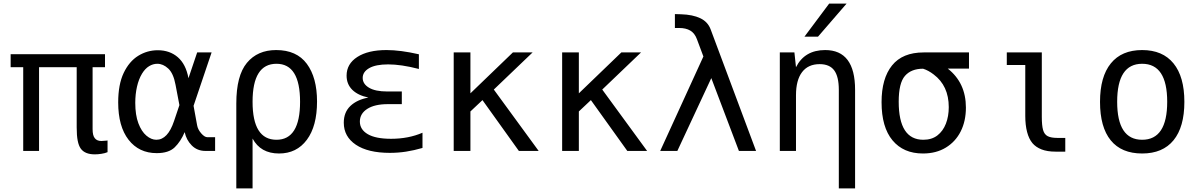

<svg xmlns="http://www.w3.org/2000/svg" viewBox="-20 -838 6663 1066"><path d="M506.3 19Q451.2 19 428.2 -13.2Q417 -28.8 411.4 -57.1Q405.8 -85.4 405.8 -130.9V-464.8H196.8V0H108.9V-464.8H39.1V-537.1H563V-464.8H494.1V-121.1Q494.1 -85.4 506.3 -70.8Q518.1 -55.2 543 -55.2Q551.8 -55.2 563 -56.6Q572.3 -57.6 573.2 -57.4Q574.2 -57.1 577.1 -58.1V6.8Q562.5 13.2 542 16.1Q523.4 19 506.3 19Z M850.1 12.2Q751.5 12.2 693.8 -62Q636.2 -136.2 636.2 -269.5Q636.2 -369.1 666.7 -433.1Q697.3 -497.1 747.3 -528.1Q797.4 -559.1 856 -559.1Q922.4 -559.1 967.3 -520.3Q1012.2 -481.4 1026.4 -403.8L1074.7 -546.9H1154.8L1054.7 -250.5L1074.2 -143.6Q1078.1 -119.6 1096.9 -97.9Q1115.7 -76.2 1131.3 -76.2H1174.3V0H1120.6Q1074.7 0 1044.4 -30.8Q1014.2 -61.5 1005.4 -104.5Q982.9 -51.8 949.7 -19.8Q916.5 12.2 850.1 12.2ZM848.1 -62Q911.6 -62 946.3 -166L976.1 -254.4L954.6 -367.2Q942.9 -430.7 914.3 -457.3Q885.7 -483.9 853.5 -483.9Q829.6 -483.9 807.6 -470.5Q785.6 -457 768.6 -429.2Q750 -398.4 740.5 -356.4Q731 -314.5 731 -267.1Q731 -199.2 748.3 -153.6Q765.6 -107.9 792.7 -85Q819.8 -62 848.1 -62Z M1292 -263.7Q1292 -418 1350.8 -489Q1409.7 -560.1 1513.2 -560.1Q1627 -560.1 1683.6 -483.6Q1740.2 -407.2 1740.2 -274.4Q1740.2 -137.7 1683.6 -61.8Q1627 14.2 1529.3 14.2Q1426.8 14.2 1382.3 -68.8V208H1292ZM1515.1 -62Q1646 -62 1646 -272.9Q1646 -483.9 1515.1 -483.9Q1382.3 -483.9 1382.3 -272.9Q1382.3 -62 1515.1 -62Z M2144.5 10.7Q2022.9 10.7 1955.8 -34.4Q1888.7 -79.6 1888.7 -156.7Q1888.7 -214.8 1925.5 -249.8Q1962.4 -284.7 2025.4 -296.4Q1966.8 -308.6 1935.5 -339.8Q1904.3 -371.1 1904.3 -418Q1904.3 -483.4 1963.9 -521.7Q2023.4 -560.1 2126 -560.1Q2203.1 -560.1 2305.7 -536.6V-455.1Q2254.4 -468.3 2212.4 -474.4Q2170.4 -480.5 2135.3 -480.5Q2065.9 -480.5 2029.8 -459.7Q1993.7 -439 1993.7 -405.3Q1993.7 -372.1 2028.6 -351.1Q2063.5 -330.1 2129.9 -330.1H2210.9V-259.8H2133.3Q2060.1 -259.8 2019 -233.4Q1978 -207 1978 -163.1Q1978 -118.7 2022 -93Q2065.9 -67.4 2151.4 -67.4Q2248 -67.4 2325.7 -101.1V-16.6Q2278.3 -2.9 2234.4 3.9Q2190.4 10.7 2144.5 10.7Z M2499 -546.9H2591.8V-319.8L2827.6 -546.9H2937L2721.7 -340.8L2970.7 0H2860.8L2658.7 -282.2L2591.8 -219.2V0H2499Z M3101.1 -546.9H3193.8V-319.8L3429.7 -546.9H3539.1L3323.7 -340.8L3572.8 0H3462.9L3260.7 -282.2L3193.8 -219.2V0H3101.1Z M3885.3 -524.4 3849.1 -621.1Q3836.9 -653.8 3812.5 -668.2Q3788.1 -682.6 3751 -682.6H3727.1V-759.8L3761.2 -758.8Q3826.2 -756.8 3868.2 -736.8Q3910.2 -716.8 3925.8 -674.3L4177.7 0H4082.5L3929.2 -404.3L3740.7 0H3645.5Z M4583.5 -817.9H4680.2L4521.5 -634.3H4446.3ZM4637.2 -338.9Q4637.2 -412.6 4611.6 -447.3Q4585.9 -481.9 4530.8 -481.9Q4466.8 -481.9 4433.1 -437.5Q4399.4 -393.1 4399.4 -309.1V0H4309.6V-546.9H4390.6L4399.4 -464.8Q4447.3 -560.1 4561.5 -560.1Q4727.5 -560.1 4727.5 -338.9V208H4637.2Z M5104 14.2Q4996.1 14.2 4935.3 -58.8Q4874.5 -131.8 4874.5 -270.5Q4874.5 -402.3 4932.6 -474.6Q4990.7 -546.9 5108.4 -546.9H5359.9V-457H5242.2Q5342.8 -377.9 5342.8 -240.7Q5342.8 -166 5314 -108.6Q5285.2 -51.3 5231.4 -18.6Q5177.7 14.2 5104 14.2ZM5106.4 -62Q5153.3 -62 5184.6 -86.2Q5215.8 -110.4 5231.7 -151.4Q5247.6 -192.4 5247.6 -243.2Q5247.6 -361.8 5163.6 -424.8Q5134.3 -447.3 5105 -456.5Q5039.1 -456.5 5004.4 -416.7Q4969.7 -377 4969.7 -273.4Q4969.7 -62 5106.4 -62Z M5840.3 3.9Q5794.4 3.9 5762.7 -8.5Q5731 -21 5712.4 -43Q5692.4 -66.9 5682.4 -105.5Q5672.4 -144 5672.4 -194.3V-477.1H5569.8V-546.9H5764.2V-189Q5764.2 -141.6 5771.2 -116.5Q5778.3 -91.3 5797.1 -81.8Q5815.9 -72.3 5851.1 -72.3H5894.5V3.9Z M6321.3 14.2Q6206.5 14.2 6147 -58.8Q6087.4 -131.8 6087.4 -272.5Q6087.4 -412.1 6147.5 -486.1Q6207.5 -560.1 6321.3 -560.1Q6435.1 -560.1 6495.4 -486.1Q6555.7 -412.1 6555.7 -272.5Q6555.7 -132.8 6495.6 -59.3Q6435.5 14.2 6321.3 14.2ZM6321.3 -62Q6460.4 -62 6460.4 -272.9Q6460.4 -483.9 6321.3 -483.9Q6182.6 -483.9 6182.6 -272.9Q6182.6 -62 6321.3 -62Z"/></svg>

Font: Vazir Code Hack
Style: Code-Hack
Weight: 400
Foundry: DejaVu fonts team - Redesigned by Saber Rastikerdar
Version: Version 1.1.2